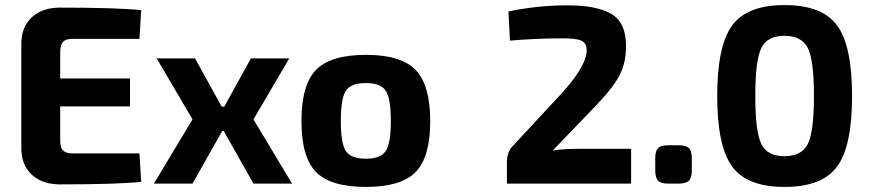

<svg xmlns="http://www.w3.org/2000/svg" viewBox="-20 -723 3424 756"><path d="M529 -119 536 -7Q442 3 216 3Q147 3 106 -34.5Q65 -72 64 -136V-554Q65 -618 106 -655.5Q147 -693 216 -693Q442 -693 536 -683L529 -570H264Q239 -570 228 -558Q217 -546 217 -519V-414H492V-304H217V-171Q217 -143 228 -131Q239 -119 264 -119Z M861 -207H855L738 0H586L738 -253L597 -493H748L853 -303H863L968 -493H1119L978 -253L1130 0H978Z M1421 -507Q1559 -507 1616.5 -447.5Q1674 -388 1674 -246Q1674 -104 1616.5 -45.5Q1559 13 1421 13Q1282 13 1224.5 -45.5Q1167 -104 1167 -246Q1167 -389 1224.5 -448Q1282 -507 1421 -507ZM1421 -396Q1362 -396 1342 -366Q1322 -336 1322 -246Q1322 -158 1342 -128Q1362 -98 1421 -98Q1478 -98 1498.5 -128Q1519 -158 1519 -246Q1519 -335 1499 -365.5Q1479 -396 1421 -396Z M1988 -563 1982 -678Q2098 -702 2214 -702Q2330 -702 2387.5 -668Q2445 -634 2445 -542Q2445 -480 2422.5 -432.5Q2400 -385 2333 -314L2156 -130Q2195 -137 2258 -137H2465V0H1976V-85Q1976 -124 1998 -147L2167 -329Q2291 -458 2290 -526Q2289 -555 2268 -563.5Q2247 -572 2196 -572Q2090 -572 1988 -563Z M2612 -151H2652Q2681 -151 2692.5 -140Q2704 -129 2704 -100V-52Q2704 -23 2692.5 -11.5Q2681 0 2652 0H2612Q2583 0 2571.5 -11.5Q2560 -23 2560 -52V-100Q2560 -129 2571.5 -140Q2583 -151 2612 -151Z M3069 -703Q3217 -703 3276 -623Q3335 -543 3335 -345Q3335 -147 3276 -67Q3217 13 3069 13Q2922 13 2863 -67Q2804 -147 2804 -345Q2804 -543 2863 -623Q2922 -703 3069 -703ZM3068 -582Q3001 -582 2977.5 -533.5Q2954 -485 2954 -345Q2954 -205 2977.5 -156.5Q3001 -108 3068 -108Q3137 -108 3161 -156.5Q3185 -205 3185 -345Q3185 -485 3161 -533.5Q3137 -582 3068 -582Z"/></svg>

Font: Exo 2.0
Style: Bold
Weight: 700
Designer: Natanael Gama
Version: Version 1.001;PS 001.001;hotconv 1.0.70;makeotf.lib2.5.58329